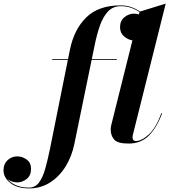

<svg xmlns="http://www.w3.org/2000/svg" viewBox="-212 -790 944 1070"><path d="M79 -460H167L177.5 -511.5Q200 -625 268.2 -692.5Q336.5 -760 460 -760Q493 -760 520.2 -750.2Q547.5 -740.5 568 -725.5L711.5 -770L529 -41Q526.5 -32.5 526.5 -23Q526.5 -15 531.2 -9.5Q536 -4 545 -4Q577 -4 617.2 -40.8Q657.5 -77.5 687.5 -159.5L691.5 -158Q661 -77.5 617 -33.8Q573 10 504.5 10Q443 10 424 -12.5Q405 -35 405 -68Q405 -81.5 408.5 -95L526 -565Q501.5 -568.5 479.2 -587.5Q457 -606.5 457 -638.5Q457 -674 481.2 -694Q505.5 -714 535 -714Q548 -714 562 -709.5L565.5 -722.5Q545.5 -737 519 -746.2Q492.5 -755.5 460.5 -755.5Q418 -755.5 390.5 -726.8Q363 -698 345.5 -649Q328 -600 316 -540L299.5 -460H439V-455.5H298.5L202.5 11.5Q188 83 152.8 139Q117.5 195 66 227.5Q14.5 260 -49.5 260Q-116 260 -154.2 229.8Q-192.5 199.5 -192.5 158.5Q-192.5 124 -170 102.8Q-147.5 81.5 -115.5 81.5Q-87.5 81.5 -63.2 99.2Q-39 117 -39 151Q-39 188.5 -63.5 207.5Q-88 226.5 -116 226.5Q-129 226.5 -144 222Q-159 217.5 -170.5 207.5Q-154 228.5 -123.2 242Q-92.5 255.5 -51 255.5Q-15.5 255.5 5.8 226.8Q27 198 40.5 149Q54 100 66.5 40L166 -455.5H79Z"/></svg>

Font: Bodoni* 36pt
Style: Bold Italic
Weight: 700
Italic angle: -13°
Version: Version 2.3